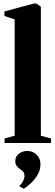

<svg xmlns="http://www.w3.org/2000/svg" viewBox="-20 -838 324 1125"><path d="M66 -43V-724.5L6 -744.5V-771L179 -817.5H194L219.5 -797.5V-42.5L279 -27V0H7V-27ZM217 126Q217 157.5 200.5 185.8Q184 214 161.2 235.2Q138.5 256.5 120 267.5H119L94.5 254.5V250Q108 238 115.8 222Q123.5 206 123.5 194.5Q123.5 179.5 118 171Q112.5 162.5 97 152.5Q85 144.5 77.2 133.2Q69.5 122 69.5 107Q69.5 87 80.2 73.5Q91 60 106.8 53.2Q122.5 46.5 137 46.5H140Q172.5 46.5 195 68.8Q217.5 91 217 126Z"/></svg>

Font: Merriweather 120pt ExtraBold
Style: Regular
Weight: 800
Version: Version 2.100